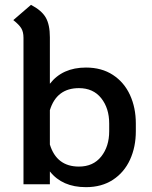

<svg xmlns="http://www.w3.org/2000/svg" viewBox="-20 -761 626 793"><path d="M186 -53V0H77V-605Q77 -629 68 -644Q59 -659 35 -678L108 -741Q152 -718 169 -688.5Q186 -659 186 -607V-415Q238 -482 335 -482Q400 -482 446.5 -451.5Q493 -421 517 -368.5Q541 -316 541 -251V-219Q541 -154 517 -101.5Q493 -49 446.5 -18.5Q400 12 335 12Q237 12 186 -53ZM431 -219V-251Q431 -314 398 -355.5Q365 -397 306 -397Q214 -397 186 -306V-164Q214 -73 306 -73Q365 -73 398 -114.5Q431 -156 431 -219Z"/></svg>

Font: KoHo SemiBold
Style: Regular
Weight: 600
Designer: Cadson Demak & Katatrad Team
Foundry: Cadson Demak Co.,Ltd.
Version: Version 1.000; ttfautohint (v1.6)